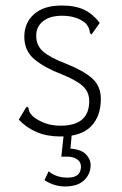

<svg xmlns="http://www.w3.org/2000/svg" viewBox="-20 -484 440 695"><path d="M198 10Q150 10 112.5 -6Q75 -22 48 -51L72 -91L77 -98L83 -94Q83 -88 86 -80.5Q89 -73 100 -62Q119 -47 143.5 -38Q168 -29 199 -29Q303 -29 303 -118Q303 -152 278.5 -173.5Q254 -195 201 -216Q141 -239 104.5 -269.5Q68 -300 68 -351Q68 -401 103 -432.5Q138 -464 203 -464Q253 -464 285 -448.5Q317 -433 341 -401L317 -367L311 -359L306 -364Q305 -370 303 -378Q301 -386 291 -399Q258 -427 205 -427Q160 -427 135.5 -407Q111 -387 111 -355Q111 -320 135.5 -298Q160 -276 220 -253Q283 -228 314 -200Q345 -172 345 -126Q345 -63 309.5 -26.5Q274 10 198 10ZM215 191Q176 191 141 168L156 136Q183 159 225 159Q273 159 273 119Q273 102 259 92.5Q245 83 224 83H202L211 0H240L235 54Q274 57 291 74.5Q308 92 308 114Q308 146 284.5 168.5Q261 191 215 191Z"/></svg>

Font: Inconsolata Condensed Light
Style: Regular
Weight: 300
Width: 3
Monospace: yes
Designer: Raph Levien, Cyreal, Brenton Simpson
Foundry: Raph Levien, Cyreal, Google
Version: Version 3.001; ttfautohint (v1.8.2.53-6de2)